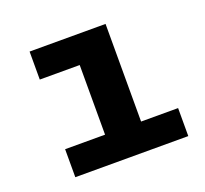

<svg xmlns="http://www.w3.org/2000/svg" viewBox="-96 -629 792 741"><g transform="rotate(-20 300.0 -258.0)"><path d="M94 -115H258V-401H94V-516H406V-115H558V0H94Z"/></g></svg>

Font: iA Writer Duo V
Style: Regular
Weight: 400
Designer: Mike Abbink, Paul van der Laan, Pieter van Rosmalen, Oliver Reichenstein
Foundry: Information Architects Inc.
Version: Version 2.000